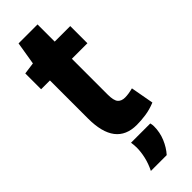

<svg xmlns="http://www.w3.org/2000/svg" viewBox="-287 -678 909 909"><g transform="rotate(-45 167.5 -224.0)"><path d="M207 10Q65 10 65 -175V-430H6V-536L65 -544L84 -659H211V-544H315V-429H211V-189Q211 -150 223 -135.5Q235 -121 260 -121Q282 -121 313 -129L334 -13Q300 1 267.5 5.5Q235 10 207 10ZM100 211Q116 179 123.5 146.5Q131 114 131 85Q131 75 130 66.5Q129 58 128 50H257Q260 61 260 72Q260 112 245 148Q230 184 206 211Z"/></g></svg>

Font: Georama SemiCondensed
Style: Bold
Weight: 700
Width: 4
Designer: Jean-Baptiste Levee
Foundry: Production Type
Version: Version 1.000